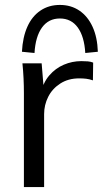

<svg xmlns="http://www.w3.org/2000/svg" viewBox="-20 -759 417 779"><path d="M77 0V-381Q77 -411 75.5 -442Q74 -473 71 -502H149L159 -380L145 -379Q155 -424 180 -453Q205 -482 239 -496.5Q273 -511 310 -511Q325 -511 336.5 -510Q348 -509 358 -505L357 -433Q342 -438 329.5 -439.5Q317 -441 301 -441Q257 -441 224.5 -420Q192 -399 175.5 -366Q159 -333 159 -296V0ZM120 -544 69 -549Q72 -608 91 -650.5Q110 -693 144 -716Q178 -739 223 -739Q268 -739 302 -716Q336 -693 355.5 -650.5Q375 -608 377 -549L326 -544Q322 -611 295.5 -647.5Q269 -684 223 -684Q177 -684 150.5 -647.5Q124 -611 120 -544Z"/></svg>

Font: Mulish ExtraLight
Style: Regular
Weight: 400
Version: Version 3.603